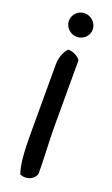

<svg xmlns="http://www.w3.org/2000/svg" viewBox="-134 -642 423 724"><g transform="rotate(20 78.0 -280.5)"><path d="M26 -563C26 -538 48 -516 74 -516C101 -516 122 -537 122 -562C122 -588 100 -610 73 -610C47 -610 26 -589 26 -563ZM36 -130C36 -75 36 2 52 44C80 57 111 41 116 18C116 -41 111 -116 111 -172V-435C103 -448 82 -460 61 -460C47 -446 36 -420 36 -393Z"/></g></svg>

Font: Snowfall
Style: Regular
Weight: 400
Designer: Jasper
Foundry: Cannot Into Space Fonts
Version: Version 0.9